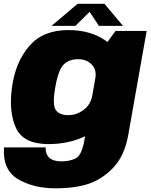

<svg xmlns="http://www.w3.org/2000/svg" viewBox="-42 -756 796 1012"><path d="M250 236.5Q355.5 236.5 426.8 212.2Q498 188 556.2 126.5Q614.5 65 634 -45L731 -593H567L484.5 -480L403.5 -21Q389.5 61.5 358.2 78Q327 94.5 283 94.5Q257 94.5 237.2 87.2Q217.5 80 207.5 62.5Q197.5 45 199 21H-21Q-29 139.5 52.5 188Q134 236.5 250 236.5ZM214 3.5Q328.5 3.5 423 -45.8Q517.5 -95 529 -161L444 -252Q436 -204.5 398.8 -176.8Q361.5 -149 318.5 -149Q271 -149 252 -176.2Q233 -203.5 249.5 -297Q266 -389.5 294.5 -416.8Q323 -444 370.5 -444Q413.5 -444 441 -416.5Q468.5 -389 460.5 -342.5L576 -427Q587.5 -493 509.8 -545.2Q432 -597.5 317.5 -597.5Q185 -597.5 112.5 -513.8Q40 -430 21.5 -298Q3 -166.5 42.2 -81.5Q81.5 3.5 214 3.5ZM229.5 -619.5H355.5L430.5 -693.5L479.5 -619.5H606.5L508.5 -736H367Z"/></svg>

Font: Anybody Thin Black
Style: Italic
Weight: 900
Italic angle: -10°
Version: Version 1.113;gftools[0.9.25]